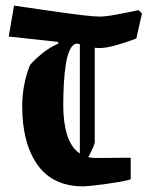

<svg xmlns="http://www.w3.org/2000/svg" viewBox="-20 -653 525 683"><path d="M485 -605 465 -516Q434 -504 396 -493Q358 -482 333 -482Q325 -482 317 -483V-148Q317 -142 310.5 -127Q304 -112 294 -94Q306 -91 320 -91L445 -92V-15Q428 -10 402 -5.5Q376 -1 349.5 2.5Q323 6 303 8Q283 10 277 10Q168 10 113.5 -66.5Q59 -143 59 -275Q59 -315 66.5 -353Q74 -391 87 -422Q101 -439 129 -462Q157 -485 188 -498L186 -504L11 -523L30 -633Q99 -623 161 -614Q223 -605 268.5 -599.5Q314 -594 333 -594Q355 -594 390.5 -600.5Q426 -607 473 -617ZM205 -278Q205 -217 219 -172.5Q233 -128 264 -107V-496Q259 -497 254 -498Q239 -497 229 -476.5Q219 -456 214 -423.5Q209 -391 207 -353Q205 -315 205 -278Z"/></svg>

Font: Grenze Gotisch
Style: Bold
Weight: 700
Designer: Renata Polastri
Foundry: Omnibus-Type
Version: Version 1.001